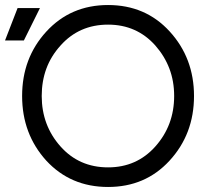

<svg xmlns="http://www.w3.org/2000/svg" viewBox="-42 -732 837 764"><path d="M-22 -571H53L117 -700H28ZM388 -712Q239 -712 142 -606Q46 -501 46 -350Q46 -199 142 -93Q239 12 388 12Q536 12 632 -92Q730 -198 730 -350Q730 -501 633 -607Q537 -712 388 -712ZM388 -634Q502 -634 576 -551Q613 -509 632 -459Q651 -409 651 -350Q651 -233 576 -149Q502 -66 388 -66Q273 -66 199 -149Q124 -233 124 -350Q124 -409 142.5 -459Q161 -509 199 -551Q273 -634 388 -634Z"/></svg>

Font: Unageo
Style: Regular
Weight: 400
Designer: Richard Sepsi
Foundry: Richard Sepsi
Version: Version 2.000